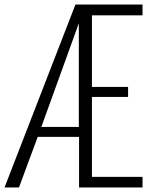

<svg xmlns="http://www.w3.org/2000/svg" viewBox="-35 -830 684 850"><path d="M-15 0 299 -810H596V-762H372V-445H532V-401H372V-47H596V0H315V-224H132L49 0ZM148 -268H314V-727Z"/></svg>

Font: Oswald ExtraLight
Style: Regular
Weight: 250
Designer: Vernon Adams
Foundry: Vernon Adams
Version: Version 4.103;gftools[0.9.33.dev8+g029e19f]